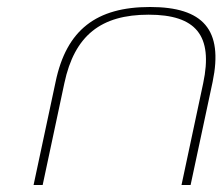

<svg xmlns="http://www.w3.org/2000/svg" viewBox="-20 -529 640 549"><path d="M139 -295 76 0H102L164 -291C193 -428 269 -487 405 -487C540 -487 590 -428 561 -291L499 0H525L588 -295C619 -444 561 -509 409 -509C256 -509 170 -444 139 -295Z"/></svg>

Font: LT Wave Mono Thin
Style: Italic
Weight: 100
Designer: Daniel Lyons
Version: Version 2.5 (Glyphs App)